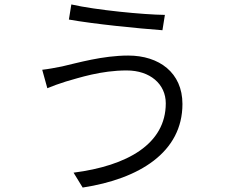

<svg xmlns="http://www.w3.org/2000/svg" viewBox="-20 -799 1040 864"><path d="M726 -334C726 -151 553 -53 311 -22L352 45C607 6 801 -114 801 -331C801 -472 696 -549 557 -549C442 -549 329 -516 259 -500C229 -494 197 -488 170 -485L193 -402C217 -412 244 -422 276 -432C336 -449 434 -482 550 -482C655 -482 726 -421 726 -334ZM301 -779 290 -711C402 -691 601 -671 711 -663L722 -732C626 -733 410 -754 301 -779Z"/></svg>

Font: ChiuKong Gothic CL Normal
Style: Regular
Weight: 350
Designer: Ryoko NISHIZUKA 西塚涼子 (kana, bopomofo & ideographs); Paul D. Hunt (Latin, Greek & Cyrillic); Sandoll Communications 산돌커뮤니
Foundry: Adobe
Version: Version 1.300